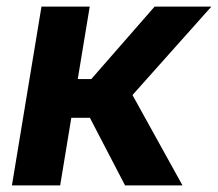

<svg xmlns="http://www.w3.org/2000/svg" viewBox="-20 -561 660 581"><path d="M16.1 0 105.5 -541H251.5L215.3 -321.8H256.3L447.8 -541H619.6L380.9 -273.4L532.2 0H358.4L252 -204.6H195.8L162.1 0Z"/></svg>

Font: Inter 17pt
Style: Bold Italic
Weight: 700
Italic angle: -9.3988°
Version: Version 4.001;git-66647c0bb